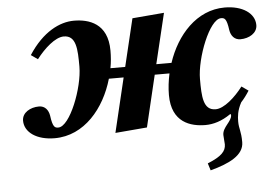

<svg xmlns="http://www.w3.org/2000/svg" viewBox="-51 -571 1218 855"><g transform="rotate(-5 558.0 -143.5)"><path d="M44 -78C44 -25 99 12 178 12C311 12 404 -102 441 -231H507L449 12L591 0L646 -231H712C705 -199 701 -166 701 -135C701 -12 786 12 852 12C887 12 925 1 964 -26C967 -28 969 -26 969 -22C969 6 927 28 927 63C927 75 930 94 930 105C930 136 909 158 847 183L857 215C943 192 1008 160 1008 102C1008 52 998 42 998 9C998 -12 1000 -40 1019 -75C1032 -89 1044 -105 1056 -124L1026 -145C991 -99 941 -54 903 -54C847 -54 845 -116 845 -194C845 -288 910 -456 962 -456C977 -456 987 -453 994 -400C998 -375 1013 -355 1040 -355C1079 -355 1116 -376 1116 -412C1116 -465 1061 -502 982 -502C856 -502 765 -398 725 -277H657L711 -502L569 -490L518 -277H452C457 -303 459 -329 459 -355C459 -478 374 -502 308 -502C245 -502 168 -465 104 -366L134 -345C169 -391 219 -436 257 -436C313 -436 315 -374 315 -296C315 -202 250 -34 198 -34C183 -34 173 -37 166 -90C162 -115 147 -135 120 -135C81 -135 44 -114 44 -78Z"/></g></svg>

Font: Heuristica
Style: Bold Italic
Weight: 700
Italic angle: -13°
Version: Version 1.0.1